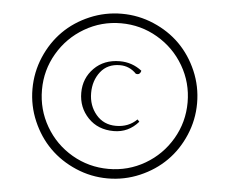

<svg xmlns="http://www.w3.org/2000/svg" viewBox="-53 -793 1058 885"><g transform="rotate(5 476.0 -350.0)"><path d="M95.2 -350.1Q95.2 -427.7 125.2 -498.3Q155.3 -568.8 206.3 -619.9Q257.3 -670.9 327.9 -700.9Q398.4 -731 476.1 -731Q553.2 -731 623.8 -700.9Q694.3 -670.9 745.4 -619.9Q796.4 -568.8 826.7 -498.3Q856.9 -427.7 856.9 -350.1Q856.9 -272.9 826.9 -202.4Q796.9 -131.8 745.8 -80.8Q694.8 -29.8 624.3 0.5Q553.7 30.8 476.1 30.8Q398.9 30.8 328.4 0.5Q257.8 -29.8 206.8 -80.8Q155.8 -131.8 125.5 -202.4Q95.2 -272.9 95.2 -350.1ZM139.2 -350.1Q139.2 -258.8 184.3 -181.2Q229.5 -103.5 307.1 -58.3Q384.8 -13.2 476.1 -13.2Q567.4 -13.2 644.8 -58.3Q722.2 -103.5 767.6 -181.2Q813 -258.8 813 -350.1Q813 -441.4 767.8 -518.8Q722.7 -596.2 645 -641.6Q567.4 -687 476.1 -687Q385.3 -687 307.6 -641.6Q230 -596.2 184.6 -518.6Q139.2 -440.9 139.2 -350.1ZM320.8 -352.1Q320.8 -419.4 366.7 -465.8Q412.6 -512.2 485.8 -512.2Q543 -512.2 587.9 -477.1Q586.4 -469.7 582 -464.8Q577.6 -460 571.8 -460Q566.9 -460 564 -460.9Q532.2 -494.1 487.8 -494.1Q430.2 -494.1 398.2 -453.4Q366.2 -412.6 366.2 -355Q366.2 -296.9 401.1 -255.4Q436 -213.9 493.2 -213.9Q551.8 -213.9 589.8 -252L599.1 -242.2Q553.2 -189 484.9 -189Q411.6 -189 366.2 -236.6Q320.8 -284.2 320.8 -352.1Z"/></g></svg>

Font: Dihjauti
Style: Regular
Weight: 400
Designer: T. Christopher White
Version: Version 3.0.0